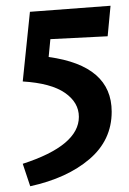

<svg xmlns="http://www.w3.org/2000/svg" viewBox="-20 -452 449 667"><path d="M149 -254Q368 -224 368 -64Q368 35 290.5 101Q213 167 85 195L59 117Q254 54 254 -46Q254 -96 205.5 -129.5Q157 -163 59 -169L84 -411L364 -432L354 -326L155 -316Z"/></svg>

Font: EauTest
Style: Bold Italic
Weight: 700
Italic angle: -12°
Designer: Christian Thalmann (Catharsis Fonts)
Version: Version 0.001;PS 000.001;hotconv 1.0.88;makeotf.lib2.5.64775